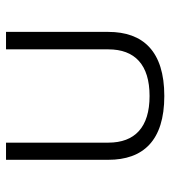

<svg xmlns="http://www.w3.org/2000/svg" viewBox="16 -573 566 638"><g transform="rotate(-90 299.0 -254.0)"><path d="M299 9C448 9 512 -62 512 -177V-517H454V-177C454 -89 403 -40 299 -40C195 -40 144 -89 144 -177V-517H87V-177C87 -62 150 9 299 9Z"/></g></svg>

Font: Noto Sans Thai UI Light
Style: Regular
Weight: 300
Designer: Monotype Design Team
Foundry: Monotype Imaging Inc.
Version: Version 2.000